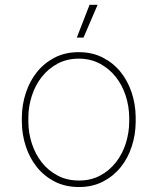

<svg xmlns="http://www.w3.org/2000/svg" viewBox="-20 -750 640 780"><path d="M68.8 -274.4Q69.3 -325.2 85 -372.8Q100.6 -420.4 129.9 -457Q159.2 -493.7 201.9 -515.9Q244.6 -538.1 299.8 -538.1Q355 -538.1 397.7 -516.1Q440.4 -494.1 470 -457.5Q499.5 -420.9 515.1 -373.3Q530.8 -325.7 531.2 -274.4V-253.9Q530.8 -203.1 515.4 -155.5Q500 -107.9 470.7 -71.3Q441.4 -34.7 398.7 -12.5Q356 9.8 300.8 9.8Q245.6 9.8 202.6 -12.2Q159.7 -34.2 130.1 -70.8Q100.6 -107.4 85 -155Q69.3 -202.6 68.8 -253.9ZM95.2 -253.9Q95.7 -209 109.6 -166.3Q123.5 -123.5 149.7 -90.3Q175.8 -57.1 213.9 -36.9Q252 -16.6 300.8 -16.6Q349.6 -16.6 387.2 -36.9Q424.8 -57.1 450.9 -90.6Q477.1 -124 490.7 -166.5Q504.4 -209 504.9 -253.9V-274.4Q504.4 -318.8 490.5 -361.6Q476.6 -404.3 450.4 -437.5Q424.3 -470.7 386.2 -491.2Q348.1 -511.7 299.8 -511.7Q251.5 -511.7 213.6 -491.2Q175.8 -470.7 149.7 -437.5Q123.5 -404.3 109.6 -361.6Q95.7 -318.8 95.2 -274.4ZM343.8 -730.5H376.5L319.3 -597.2H292Z"/></svg>

Font: Roboto Mono Thin
Style: Regular
Weight: 250
Designer: Google
Version: Version 2.000985; 2015; ttfautohint (v1.3)